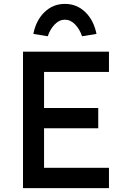

<svg xmlns="http://www.w3.org/2000/svg" viewBox="-20 -965 654 985"><path d="M539 -700V-596H197L206 -614V-402L197 -411H484V-307H200L206 -316V-97L199 -104H539V0H98V-700ZM475 -791 401 -779Q389 -815 365.5 -839.5Q342 -864 313 -864Q284 -864 260.5 -839.5Q237 -815 225 -779L151 -791Q165 -861 208.5 -903Q252 -945 313 -945Q374 -945 417.5 -903Q461 -861 475 -791Z"/></svg>

Font: Lexend
Style: Regular
Weight: 400
Designer: Thomas Jockin
Foundry: Lexend
Version: Version 1.000